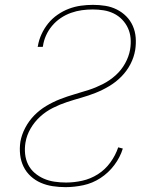

<svg xmlns="http://www.w3.org/2000/svg" viewBox="-20 -763 640 791"><path d="M250 8Q223 8 197 4Q171 0 148 -10Q125 -20 106.5 -37Q88 -54 77 -76.5Q66 -99 63 -125.5Q60 -152 64 -179Q69 -208 84 -236.5Q99 -265 121 -287.5Q143 -310 170.5 -326.5Q198 -343 227.5 -354.5Q257 -366 286.5 -374.5Q316 -383 345.5 -392.5Q375 -402 403.5 -416.5Q432 -431 456 -452.5Q480 -474 495.5 -502Q511 -530 516 -559Q520 -583 518 -605.5Q516 -628 507 -647.5Q498 -667 483 -682.5Q468 -698 448.5 -707.5Q429 -717 407 -720.5Q385 -724 362 -724Q340 -724 317.5 -721Q295 -718 272.5 -710Q250 -702 230 -688.5Q210 -675 194.5 -656.5Q179 -638 169.5 -616.5Q160 -595 157 -573L156 -570H135L136 -573Q140 -598 151 -622Q162 -646 178.5 -666.5Q195 -687 217.5 -702.5Q240 -718 264 -727Q288 -736 313 -739.5Q338 -743 363 -743Q389 -743 414 -739Q439 -735 461 -724Q483 -713 500 -696Q517 -679 527 -656.5Q537 -634 539 -608.5Q541 -583 537 -557Q532 -527 517.5 -499Q503 -471 480.5 -448Q458 -425 430.5 -408.5Q403 -392 374 -380.5Q345 -369 315 -360.5Q285 -352 256 -342.5Q227 -333 198 -318.5Q169 -304 145.5 -282.5Q122 -261 106 -233.5Q90 -206 85 -176Q81 -152 83.5 -128.5Q86 -105 96 -85Q106 -65 123 -50.5Q140 -36 160.5 -27Q181 -18 204.5 -14.5Q228 -11 252 -11Q285 -11 319 -18.5Q353 -26 383 -45Q413 -64 434.5 -93.5Q456 -123 467 -156L486 -151Q475 -115 451 -83Q427 -51 394 -29.5Q361 -8 323.5 0Q286 8 250 8Z"/></svg>

Font: Iosevka Aile Thin
Style: Italic
Weight: 100
Italic angle: -9°
Designer: Belleve Invis
Foundry: Belleve Invis
Version: Version 31.1.0; ttfautohint (v1.8.4)